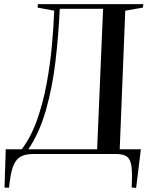

<svg xmlns="http://www.w3.org/2000/svg" viewBox="-20 -750 738 935"><path d="M2 164 8 -23H86Q132 -85 161 -167.5Q190 -250 207 -342Q224 -434 232.5 -526Q241 -618 244 -698L163 -713L165 -730H678L676 -713L590 -698L563 -23H666L643 165L621 163Q625 94 620 59Q615 24 597 12Q579 0 545 0H141Q99 0 76 15.5Q53 31 41.5 66.5Q30 102 24 164ZM118 -23H453L482 -707H271Q265 -577 250 -450Q235 -323 203.5 -213Q172 -103 118 -23Z"/></svg>

Font: Literata 72pt Medium
Style: Italic
Weight: 500
Italic angle: -2°
Designer: Latin by Veronika Burian and Jose Scaglione. Greek by Irene Vlachou. Cyrillic by Vera Evstafieva
Foundry: TypeTogether
Version: Version 3.002